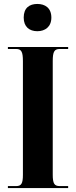

<svg xmlns="http://www.w3.org/2000/svg" viewBox="-20 -952 384 972"><path d="M169 -794C208 -794 240 -816 240 -863C240 -912 208 -932 169 -932C129 -932 100 -912 100 -863C100 -816 129 -794 169 -794ZM20 0H325V-10H282C255 -10 247 -23 247 -68V-643C247 -690 255 -704 282 -704H325V-714H20V-704H62C88 -704 96 -690 96 -643V-67C96 -23 88 -10 62 -10H20Z"/></svg>

Font: Noto Serif Display Condensed Extra
Style: Regular
Weight: 800
Width: 3
Designer: Monotype Design Team
Foundry: Monotype Imaging Inc.
Version: Version 1.900